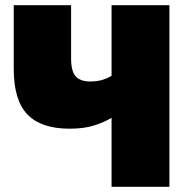

<svg xmlns="http://www.w3.org/2000/svg" viewBox="-20 -720 727 740"><path d="M410 0V-266Q384 -250 344.5 -237Q305 -224 248 -224Q139 -224 86 -278.5Q33 -333 33 -454V-700H254V-495Q254 -445 272 -425.5Q290 -406 327 -406Q355 -406 375.5 -412.5Q396 -419 410 -428V-700H633V0Z"/></svg>

Font: Golos Text ExtraBold
Style: Regular
Weight: 800
Designer: A.Korolkova, Vitaly Kuzmin
Foundry: ParaType Ltd
Version: Version 2.004